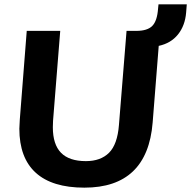

<svg xmlns="http://www.w3.org/2000/svg" viewBox="-20 -854 879 883"><path d="M839 -834 836 -796Q831 -736 798.5 -695.5Q766 -655 710 -643L682 -290Q670 -141 591.5 -66Q513 9 368 9Q220 9 144.5 -59.5Q69 -128 69 -262Q69 -275 71 -303L103 -712H257L224 -299Q223 -288 223 -269Q223 -190 260.5 -151.5Q298 -113 375 -113Q443 -113 481.5 -151.5Q520 -190 527 -279L562 -712H607Q658 -712 680.5 -735Q703 -758 707 -815L709 -834Z"/></svg>

Font: Muli ExtraBold
Style: Italic
Weight: 800
Italic angle: -4.541°
Designer: Vernon Adams
Foundry: Vernon Adams
Version: Version 2.000